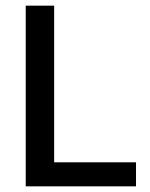

<svg xmlns="http://www.w3.org/2000/svg" viewBox="-20 -659 530 679"><path d="M171.5 0H71V-639H171.5ZM126 -85H461V0H126Z"/></svg>

Font: Anek Odia Medium
Style: Regular
Weight: 500
Designer: Yesha Goshar & Mahesh Sahu (Odia), Yesha Goshar (Latin)
Foundry: Ek Type
Version: Version 1.003